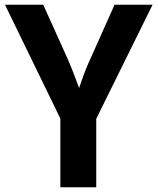

<svg xmlns="http://www.w3.org/2000/svg" viewBox="-20 -788 664 808"><path d="M234 0V-289L1 -768H162L263 -544Q284 -497 301 -449.5Q318 -402 336 -355H289Q308 -402 324 -449.5Q340 -497 362 -544L462 -768H622L385 -288V0Z"/></svg>

Font: Yaldevi
Style: Bold
Weight: 700
Designer: Sol Matas, Rajitha Manaperi, Kosala Senevirathne
Foundry: Mooniak
Version: Version 1.100